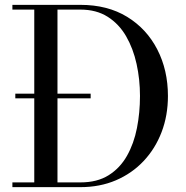

<svg xmlns="http://www.w3.org/2000/svg" viewBox="-20 -770 766 790"><path d="M43 -365.5V-384.5H353V-365.5ZM311 -750Q422.5 -750 503 -700.8Q583.5 -651.5 627.2 -566.5Q671 -481.5 671 -375Q671 -295 645 -226.8Q619 -158.5 571 -107.5Q523 -56.5 457 -28.2Q391 0 311 0H31V-19.5H121V-730.5H31V-750ZM216.5 -19.5H311Q380 -19.5 427 -49Q474 -78.5 502.5 -129Q531 -179.5 543.5 -243.2Q556 -307 556 -375Q556 -443 542 -506.8Q528 -570.5 498.8 -621Q469.5 -671.5 423 -701Q376.5 -730.5 311 -730.5H216.5Z"/></svg>

Font: Bodoni Moda SC 11pt
Style: Regular
Weight: 400
Version: Version 2.005